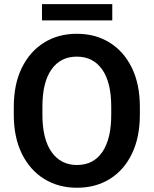

<svg xmlns="http://www.w3.org/2000/svg" viewBox="-20 -881 729 911"><path d="M643.6 -373.5V-336.9Q643.6 -229.5 606 -151.6Q568.4 -73.7 501.2 -32Q434.1 9.8 345.2 9.8Q257.3 9.8 189.7 -32Q122.1 -73.7 83.7 -151.6Q45.4 -229.5 45.4 -336.9V-373.5Q45.4 -481.4 83.5 -559.1Q121.6 -636.7 189 -678.7Q256.3 -720.7 344.2 -720.7Q433.1 -720.7 500.5 -678.7Q567.9 -636.7 605.7 -559.1Q643.6 -481.4 643.6 -373.5ZM507.8 -336.9V-374.5Q507.8 -490.2 464.8 -551.3Q421.9 -612.3 344.2 -612.3Q267.1 -612.3 224.1 -551.3Q181.2 -490.2 181.2 -374.5V-336.9Q181.2 -221.7 224.6 -159.9Q268.1 -98.1 345.2 -98.1Q423.3 -98.1 465.6 -159.9Q507.8 -221.7 507.8 -336.9ZM512.7 -861.3V-784.2H179.2V-861.3Z"/></svg>

Font: Vazirmatn FD SemiBold
Style: Regular
Weight: 600
Designer: Saber Rastikerdar
Foundry: Saber Rastikerdar
Version: Version 33.001